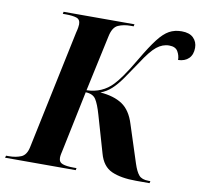

<svg xmlns="http://www.w3.org/2000/svg" viewBox="-107 -805 940 891"><g transform="rotate(10 363.0 -360.0)"><path d="M-27 0 -24 -10H-10Q21 -10 46 -20Q71 -30 79 -68L197 -629Q201 -644 202.5 -654Q204 -664 204 -669Q204 -692 186 -698Q168 -704 136 -704H121L123 -714H457L455 -704H440Q408 -704 382.5 -693Q357 -682 348 -638L291 -374Q365 -376 413 -427Q426 -440 448 -470.5Q470 -501 504 -559Q541 -622 568 -657Q595 -692 620.5 -706Q646 -720 679 -720Q716 -720 734.5 -701.5Q753 -683 753 -655Q753 -623 735 -605Q717 -587 685 -586Q685 -607 674 -626Q663 -645 633 -645Q602 -645 574.5 -623Q547 -601 509 -542Q477 -494 453.5 -460.5Q430 -427 407 -406Q384 -385 356 -375Q421 -370 460.5 -343.5Q500 -317 519 -255L576 -79Q588 -42 602 -26Q616 -10 647 -10H656L654 0H590Q519 0 475 -19.5Q431 -39 415 -98L365 -271Q351 -320 337 -341.5Q323 -363 289 -364L231 -85Q228 -72 226 -62Q224 -52 224 -44Q224 -23 242.5 -16.5Q261 -10 294 -10H308L306 0Z"/></g></svg>

Font: Noto Serif Display SemiCondensed
Style: Bold Italic
Weight: 700
Width: 4
Italic angle: -12°
Designer: Monotype Design Team
Foundry: Monotype Imaging Inc.
Version: Version 2.009